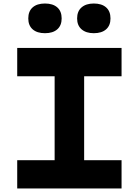

<svg xmlns="http://www.w3.org/2000/svg" viewBox="-20 -1073 790 1093"><path d="M78 0V-161H291V-639H78V-800H672V-639H459V-161H672V0ZM236 -884Q191 -884 166 -906Q141 -928 141 -968Q141 -1009 166 -1031Q191 -1053 236 -1053Q281 -1053 306 -1031Q331 -1009 331 -968Q331 -928 306 -906Q281 -884 236 -884ZM514 -884Q470 -884 444.5 -906Q419 -928 419 -968Q419 -1009 444.5 -1031Q470 -1053 514 -1053Q559 -1053 584 -1031Q609 -1009 609 -968Q609 -928 584 -906Q559 -884 514 -884Z"/></svg>

Font: Martian Mono SemiExpanded
Style: Bold
Weight: 700
Width: 6
Designer: Roman Shamin
Foundry: Evil Martians
Version: Version 1.000